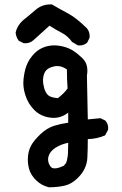

<svg xmlns="http://www.w3.org/2000/svg" viewBox="-20 -691 540 852"><path d="M103.5 16.6Q103.5 -18.6 118.2 -45.4Q130.4 -67.9 159.4 -95.5Q188.5 -123 221.7 -133.3Q251.5 -142.1 282.7 -146.5V-190.9Q252.4 -168 218.8 -168Q199.2 -168 178.7 -174.3Q151.9 -183.1 132.8 -202.1Q104.5 -230.5 92.8 -268.1Q83.5 -295.9 83.5 -323.2Q83.5 -340.8 87.9 -364.3Q91.8 -385.7 97.7 -400.4Q103.5 -415 111.3 -427.2Q121.6 -442.9 133.8 -455.1Q153.8 -475.1 182.1 -483.9Q201.7 -489.7 221.7 -489.7Q232.4 -489.7 243.7 -487.8Q274.4 -482.9 296.6 -470.7Q318.8 -458.5 345.7 -432.6Q367.7 -411.6 367.7 -377Q367.7 -367.2 365.7 -356L369.6 -161.1L425.8 -166.5L447.8 -155.8Q455.1 -147 457.5 -138.7Q460 -130.4 460 -124.8Q460 -119.1 459.5 -114.7L446.3 -90.3Q410.6 -74.7 369.6 -73.7Q369.6 -32.2 367.7 8.8Q365.2 58.6 327.1 96.7Q299.3 125 269 132.3Q235.8 140.1 197.3 140.1H196.8Q163.1 131.8 139.6 108.4Q116.2 85 108.9 58.1Q103.5 37.6 103.5 16.6ZM193.4 16.6Q193.4 34.7 206.1 50.3Q212.4 56.2 223.1 56.2Q238.3 56.2 263.2 44.4L273.4 32.2Q280.8 10.3 281.7 -12.7Q282.7 -35.6 282.7 -57.6Q249 -50.3 225.1 -34.7Q200.2 -18.1 194.8 4.9Q193.4 10.7 193.4 16.6ZM236.8 -255.4Q265.6 -277.8 279.8 -298.3Q276.9 -340.3 276.9 -382.8Q255.9 -397.9 233.9 -397.9Q226.1 -397.9 218.3 -396Q187.5 -389.2 177.7 -367.7Q170.9 -353 170.9 -335Q170.9 -317.4 176.3 -299.3Q181.2 -282.7 189.9 -272.5Q201.7 -257.8 236.8 -255.4ZM91.8 -499Q88.9 -499 84.5 -499.5L63 -510.3Q51.3 -526.4 49.3 -546.4Q55.7 -576.2 80.6 -599.6Q109.9 -623 137.9 -647.2Q166 -671.4 203.1 -671.4Q206.1 -671.4 210.4 -671.4Q247.6 -649.4 282.7 -630.9Q318.8 -611.8 366.2 -564.9Q377.9 -549.8 377.9 -530.3Q377.9 -527.3 377.4 -522.9L366.7 -501.5L365.7 -501Q352.5 -489.3 333 -489.3Q330.1 -489.3 325.7 -489.7L299.8 -504.9Q280.8 -531.7 253.2 -545.9Q225.6 -560.1 199.7 -577.1L128.4 -512.7Q113.3 -499 91.8 -499Z"/></svg>

Font: Bakudai
Style: Medium
Weight: 500
Version: Version 1.48